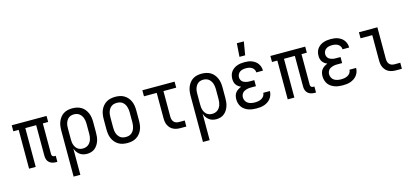

<svg xmlns="http://www.w3.org/2000/svg" viewBox="-73 -1345 4647 2151"><g transform="rotate(-15 2250.0 -270.0)"><path d="M421 8Q400 8 379.5 2.5Q359 -3 343 -17Q327 -31 320 -51.5Q313 -72 313 -93V-450H187V0H110V-450H48V-520H452V-450H390V-93Q390 -87 392 -81Q394 -75 398.5 -70.5Q403 -66 409 -64Q415 -62 421 -62H436V8Z M569 215V-320Q569 -346 572.5 -372Q576 -398 586 -422.5Q596 -447 612 -468Q628 -489 650.5 -503Q673 -517 699 -522.5Q725 -528 751 -528Q777 -528 803.5 -522.5Q830 -517 853 -503.5Q876 -490 893 -469Q910 -448 920.5 -423.5Q931 -399 935 -373Q939 -347 939 -320V-200Q939 -175 936.5 -150.5Q934 -126 926.5 -103Q919 -80 905.5 -58.5Q892 -37 873 -21.5Q854 -6 830 1Q806 8 781 8Q759 8 737 2Q715 -4 697 -18Q679 -32 666.5 -50.5Q654 -69 647 -91V215ZM751 -62Q768 -62 784 -66.5Q800 -71 813.5 -81Q827 -91 836.5 -105Q846 -119 851.5 -134.5Q857 -150 859.5 -166.5Q862 -183 862 -200V-320Q862 -337 859.5 -353.5Q857 -370 851.5 -385.5Q846 -401 836.5 -415Q827 -429 814 -439Q801 -449 784.5 -453.5Q768 -458 751 -458Q735 -458 719 -453.5Q703 -449 690 -438.5Q677 -428 668.5 -414Q660 -400 655 -384.5Q650 -369 648.5 -352.5Q647 -336 647 -320V-200Q647 -184 648.5 -167.5Q650 -151 655 -135.5Q660 -120 668.5 -106Q677 -92 690 -81.5Q703 -71 719 -66.5Q735 -62 751 -62Z M1250 8Q1223 8 1196.5 2.5Q1170 -3 1147.5 -16.5Q1125 -30 1107.5 -50.5Q1090 -71 1079.5 -95.5Q1069 -120 1065 -146.5Q1061 -173 1061 -200V-320Q1061 -347 1065 -373.5Q1069 -400 1079.5 -424.5Q1090 -449 1107.5 -469.5Q1125 -490 1147.5 -503.5Q1170 -517 1196.5 -522.5Q1223 -528 1250 -528Q1277 -528 1303.5 -522.5Q1330 -517 1352.5 -503.5Q1375 -490 1392.5 -469.5Q1410 -449 1420.5 -424.5Q1431 -400 1435 -373.5Q1439 -347 1439 -320V-200Q1439 -173 1435 -146.5Q1431 -120 1420.5 -95.5Q1410 -71 1392.5 -50.5Q1375 -30 1352.5 -16.5Q1330 -3 1303.5 2.5Q1277 8 1250 8ZM1250 -62Q1267 -62 1283.5 -66Q1300 -70 1313.5 -80Q1327 -90 1336.5 -104Q1346 -118 1351.5 -134Q1357 -150 1359.5 -166.5Q1362 -183 1362 -200V-320Q1362 -337 1359.5 -353.5Q1357 -370 1351.5 -386Q1346 -402 1336.5 -416Q1327 -430 1313.5 -440Q1300 -450 1283.5 -454Q1267 -458 1250 -458Q1233 -458 1216.5 -454Q1200 -450 1186.5 -440Q1173 -430 1163.5 -416Q1154 -402 1148.5 -386Q1143 -370 1141 -353.5Q1139 -337 1139 -320V-200Q1139 -183 1141 -166.5Q1143 -150 1148.5 -134Q1154 -118 1163.5 -104Q1173 -90 1186.5 -80Q1200 -70 1216.5 -66Q1233 -62 1250 -62Z M1866 0Q1845 0 1824.5 -3.5Q1804 -7 1785 -16Q1766 -25 1751.5 -40Q1737 -55 1727.5 -74Q1718 -93 1714.5 -113.5Q1711 -134 1711 -155V-450H1563V-520H1937V-450H1789V-155Q1789 -138 1793 -122Q1797 -106 1807.5 -93.5Q1818 -81 1834 -75.5Q1850 -70 1866 -70H1934V0Z M2069 215V-320Q2069 -346 2072.5 -372Q2076 -398 2086 -422.5Q2096 -447 2112 -468Q2128 -489 2150.5 -503Q2173 -517 2199 -522.5Q2225 -528 2251 -528Q2277 -528 2303.5 -522.5Q2330 -517 2353 -503.5Q2376 -490 2393 -469Q2410 -448 2420.5 -423.5Q2431 -399 2435 -373Q2439 -347 2439 -320V-200Q2439 -175 2436.5 -150.5Q2434 -126 2426.5 -103Q2419 -80 2405.5 -58.5Q2392 -37 2373 -21.5Q2354 -6 2330 1Q2306 8 2281 8Q2259 8 2237 2Q2215 -4 2197 -18Q2179 -32 2166.5 -50.5Q2154 -69 2147 -91V215ZM2251 -62Q2268 -62 2284 -66.5Q2300 -71 2313.5 -81Q2327 -91 2336.5 -105Q2346 -119 2351.5 -134.5Q2357 -150 2359.5 -166.5Q2362 -183 2362 -200V-320Q2362 -337 2359.5 -353.5Q2357 -370 2351.5 -385.5Q2346 -401 2336.5 -415Q2327 -429 2314 -439Q2301 -449 2284.5 -453.5Q2268 -458 2251 -458Q2235 -458 2219 -453.5Q2203 -449 2190 -438.5Q2177 -428 2168.5 -414Q2160 -400 2155 -384.5Q2150 -369 2148.5 -352.5Q2147 -336 2147 -320V-200Q2147 -184 2148.5 -167.5Q2150 -151 2155 -135.5Q2160 -120 2168.5 -106Q2177 -92 2190 -81.5Q2203 -71 2219 -66.5Q2235 -62 2251 -62Z M2747 8Q2724 8 2700.5 5Q2677 2 2654.5 -6Q2632 -14 2612.5 -27.5Q2593 -41 2579.5 -60Q2566 -79 2559.5 -102.5Q2553 -126 2553 -149Q2553 -170 2558 -190Q2563 -210 2575.5 -226Q2588 -242 2605.5 -253Q2623 -264 2642 -272Q2626 -279 2611.5 -289.5Q2597 -300 2587 -314.5Q2577 -329 2573 -346.5Q2569 -364 2569 -381Q2569 -403 2574.5 -424.5Q2580 -446 2592.5 -463.5Q2605 -481 2623 -494Q2641 -507 2661.5 -514.5Q2682 -522 2703.5 -525Q2725 -528 2747 -528Q2769 -528 2790 -525.5Q2811 -523 2831 -515.5Q2851 -508 2869 -495.5Q2887 -483 2899.5 -465.5Q2912 -448 2918.5 -427.5Q2925 -407 2925 -386V-383H2848V-384Q2848 -402 2838.5 -417.5Q2829 -433 2814.5 -442Q2800 -451 2782.5 -454.5Q2765 -458 2747 -458Q2729 -458 2711 -454.5Q2693 -451 2678 -441Q2663 -431 2654.5 -414.5Q2646 -398 2646 -380Q2646 -368 2650 -356.5Q2654 -345 2662 -335.5Q2670 -326 2680.5 -320.5Q2691 -315 2702.5 -311.5Q2714 -308 2726 -306.5Q2738 -305 2750 -305H2804V-235H2750Q2736 -235 2722.5 -234Q2709 -233 2695.5 -229Q2682 -225 2669.5 -218.5Q2657 -212 2648 -201.5Q2639 -191 2634.5 -177.5Q2630 -164 2630 -150Q2630 -130 2640 -111Q2650 -92 2667.5 -81Q2685 -70 2706 -66Q2727 -62 2747 -62Q2767 -62 2786.5 -65.5Q2806 -69 2823.5 -78.5Q2841 -88 2852.5 -105Q2864 -122 2864 -142H2941V-141Q2941 -118 2933.5 -96Q2926 -74 2912 -56Q2898 -38 2878.5 -25Q2859 -12 2837.5 -4.5Q2816 3 2793 5.5Q2770 8 2747 8ZM2711 -600 2722 -755H2803L2777 -600Z M3421 8Q3400 8 3379.5 2.5Q3359 -3 3343 -17Q3327 -31 3320 -51.5Q3313 -72 3313 -93V-450H3187V0H3110V-450H3048V-520H3452V-450H3390V-93Q3390 -87 3392 -81Q3394 -75 3398.5 -70.5Q3403 -66 3409 -64Q3415 -62 3421 -62H3436V8Z M3747 8Q3724 8 3700.5 5Q3677 2 3654.5 -6Q3632 -14 3612.5 -27.5Q3593 -41 3579.5 -60Q3566 -79 3559.5 -102.5Q3553 -126 3553 -149Q3553 -170 3558 -190Q3563 -210 3575.5 -226Q3588 -242 3605.5 -253Q3623 -264 3642 -272Q3626 -279 3611.5 -289.5Q3597 -300 3587 -314.5Q3577 -329 3573 -346.5Q3569 -364 3569 -381Q3569 -403 3574.5 -424.5Q3580 -446 3592.5 -463.5Q3605 -481 3623 -494Q3641 -507 3661.5 -514.5Q3682 -522 3703.5 -525Q3725 -528 3747 -528Q3769 -528 3790 -525.5Q3811 -523 3831 -515.5Q3851 -508 3869 -495.5Q3887 -483 3899.5 -465.5Q3912 -448 3918.5 -427.5Q3925 -407 3925 -386V-383H3848V-384Q3848 -402 3838.5 -417.5Q3829 -433 3814.5 -442Q3800 -451 3782.5 -454.5Q3765 -458 3747 -458Q3729 -458 3711 -454.5Q3693 -451 3678 -441Q3663 -431 3654.5 -414.5Q3646 -398 3646 -380Q3646 -368 3650 -356.5Q3654 -345 3662 -335.5Q3670 -326 3680.5 -320.5Q3691 -315 3702.5 -311.5Q3714 -308 3726 -306.5Q3738 -305 3750 -305H3804V-235H3750Q3736 -235 3722.5 -234Q3709 -233 3695.5 -229Q3682 -225 3669.5 -218.5Q3657 -212 3648 -201.5Q3639 -191 3634.5 -177.5Q3630 -164 3630 -150Q3630 -130 3640 -111Q3650 -92 3667.5 -81Q3685 -70 3706 -66Q3727 -62 3747 -62Q3767 -62 3786.5 -65.5Q3806 -69 3823.5 -78.5Q3841 -88 3852.5 -105Q3864 -122 3864 -142H3941V-141Q3941 -118 3933.5 -96Q3926 -74 3912 -56Q3898 -38 3878.5 -25Q3859 -12 3837.5 -4.5Q3816 3 3793 5.5Q3770 8 3747 8Z M4366 0Q4345 0 4324.5 -3.5Q4304 -7 4285 -16Q4266 -25 4251.5 -40Q4237 -55 4227.5 -74Q4218 -93 4214.5 -113.5Q4211 -134 4211 -155V-450H4075V-520H4289V-155Q4289 -138 4293 -122Q4297 -106 4307.5 -93.5Q4318 -81 4334 -75.5Q4350 -70 4366 -70H4434V0Z"/></g></svg>

Font: Iosevka Curly Slab
Style: Regular
Weight: 400
Monospace: yes
Designer: Belleve Invis
Foundry: Belleve Invis
Version: Version 22.1.2; ttfautohint (v1.8.4)